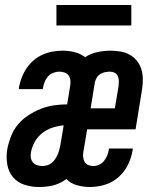

<svg xmlns="http://www.w3.org/2000/svg" viewBox="-20 -741 640 769"><path d="M136 8Q106 8 78 -1Q50 -10 32 -31.5Q14 -53 9 -83Q4 -113 9 -143Q14 -169 24 -195Q34 -221 52 -242.5Q70 -264 94 -279.5Q118 -295 143.5 -305Q169 -315 195.5 -319Q222 -323 249 -323L261 -397Q263 -408 262 -419Q261 -430 255 -438.5Q249 -447 238.5 -450.5Q228 -454 217 -454Q205 -454 192.5 -449Q180 -444 171.5 -434Q163 -424 158.5 -412Q154 -400 152 -388Q151 -387 151 -386Q151 -385 151 -384H55Q56 -386 56 -388Q56 -390 56 -392Q60 -412 67.5 -431.5Q75 -451 87 -468.5Q99 -486 115.5 -500Q132 -514 151.5 -522.5Q171 -531 191 -534.5Q211 -538 231 -538Q256 -538 279.5 -532Q303 -526 321 -512Q344 -527 370.5 -532.5Q397 -538 423 -538Q444 -538 463.5 -534.5Q483 -531 500 -521.5Q517 -512 529 -496.5Q541 -481 546.5 -462.5Q552 -444 552 -423.5Q552 -403 549 -383L523 -223H329L314 -133Q312 -123 313 -112Q314 -101 319 -92.5Q324 -84 333.5 -80Q343 -76 354 -76Q366 -76 377.5 -81.5Q389 -87 397 -97Q405 -107 409.5 -118.5Q414 -130 416 -142Q416 -143 416 -144Q416 -145 416 -146H512Q512 -144 511.5 -142Q511 -140 511 -138Q506 -108 492 -80Q478 -52 454 -31Q430 -10 400 -1Q370 8 340 8Q314 8 288.5 1Q263 -6 246 -24Q234 -15 220.5 -8.5Q207 -2 193 1.5Q179 5 164.5 6.5Q150 8 136 8ZM343 -307H440L455 -397Q456 -407 456 -417Q456 -427 452 -436Q448 -445 439.5 -449.5Q431 -454 421 -454Q411 -454 401 -452Q391 -450 382 -444.5Q373 -439 367.5 -430Q362 -421 360 -411ZM150 -76Q159 -76 169 -79Q179 -82 187 -88.5Q195 -95 201 -104Q207 -113 211 -122.5Q215 -132 217.5 -141.5Q220 -151 222 -161L235 -239Q213 -237 191 -230Q169 -223 150 -208.5Q131 -194 119.5 -173.5Q108 -153 104 -131Q102 -120 103.5 -109.5Q105 -99 111.5 -91Q118 -83 128.5 -79.5Q139 -76 150 -76ZM506 -639H206V-721H506Z"/></svg>

Font: Iosevka Curly Slab MdExObl
Style: Regular
Weight: 500
Width: 7
Italic angle: -9°
Monospace: yes
Designer: Belleve Invis
Foundry: Belleve Invis
Version: Version 11.1.0; ttfautohint (v1.8.3)